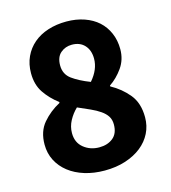

<svg xmlns="http://www.w3.org/2000/svg" viewBox="-101 -729 730 822"><g transform="rotate(-15 264.0 -317.5)"><path d="M263 12Q215 12 174.5 -0.5Q134 -13 104.5 -36Q75 -59 58.5 -91Q42 -123 42 -162Q42 -220 73.5 -257Q105 -294 150 -318V-322Q113 -350 89 -385.5Q65 -421 65 -472Q65 -512 80 -544.5Q95 -577 122 -600Q149 -623 186.5 -635Q224 -647 268 -647Q311 -647 347 -634.5Q383 -622 408 -599.5Q433 -577 447 -544.5Q461 -512 461 -473Q461 -427 436 -391.5Q411 -356 378 -334V-330Q424 -305 456 -266Q488 -227 488 -164Q488 -126 472 -94Q456 -62 426.5 -38.5Q397 -15 355.5 -1.5Q314 12 263 12ZM303 -370Q342 -415 342 -463Q342 -500 321.5 -522.5Q301 -545 265 -545Q236 -545 215 -527Q194 -509 194 -472Q194 -433 224 -411Q254 -389 303 -370ZM266 -90Q303 -90 327 -109.5Q351 -129 351 -169Q351 -190 341.5 -205Q332 -220 314 -232.5Q296 -245 271.5 -256Q247 -267 217 -280Q196 -260 182 -234Q168 -208 168 -179Q168 -137 197 -113.5Q226 -90 266 -90Z"/></g></svg>

Font: Giro Regular
Style: Bold
Weight: 700
Designer: Paul D. Hunt
Foundry: Adobe Systems Incorporated
Version: Version 1.000;PS 1.0;hotconv 1.0.88;makeotf.lib2.5.647800